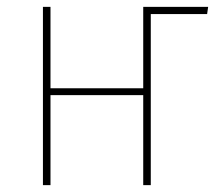

<svg xmlns="http://www.w3.org/2000/svg" viewBox="-20 -539 635 559"><path d="M586 -519 583 -498H419V0H397V-262H127V0H105V-519H127V-282H397V-519Z"/></svg>

Font: Fira Sans Condensed Thin
Style: Regular
Weight: 250
Width: 3
Designer: Carrois Corporate & Edenspiekermann AG
Foundry: Carrois Corporate GbR & Edenspiekermann AG
Version: Version 4.203